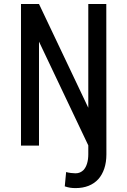

<svg xmlns="http://www.w3.org/2000/svg" viewBox="-20 -731 640 964"><path d="M513.7 -710.9H423.3V-189.9L177.2 -708L175.8 -710.9H85.4V0H175.8V-522L423.3 -1V43.5Q423.3 69.3 417.2 89.6Q411.1 109.9 399.4 122.6Q391.6 130.4 381.6 134.8Q371.6 139.2 358.9 139.2Q350.1 139.2 335.9 137.5Q321.8 135.7 312 132.8L305.2 204.6Q319.3 209.5 331.8 211.4Q344.2 213.4 358.9 213.4Q396 213.4 424.8 201.9Q453.6 190.4 473.6 168.5Q493.2 146.5 503.7 115Q514.2 83.5 514.2 43.5Z"/></svg>

Font: Roboto Mono
Style: Regular
Weight: 400
Monospace: yes
Designer: Google
Version: Version 3.000